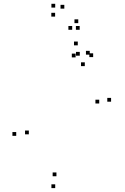

<svg xmlns="http://www.w3.org/2000/svg" viewBox="-20 -971 660 1012"><path d="M565.5 -435V-455H545.5V-435ZM453 -683V-703H433V-683ZM400.5 -677.5V-697.5H380.5V-677.5ZM427 -622.5V-642.5H407V-622.5ZM503 -425.5V-445.5H483V-425.5ZM277.5 -42V-62H257.5V-42ZM132 -263V-283H112V-263ZM378.5 -668.5V-688.5H358.5V-668.5ZM471 -670V-690H451V-670ZM390 -732V-752H370V-732ZM65.5 -255V-275H45.5V-255ZM271 20.5V0.5H251V20.5ZM392.5 -849V-869H372.5V-849ZM319 -925.5V-945.5H299V-925.5ZM271 -931V-951H251V-931ZM270.5 -883.5V-903.5H250.5V-883.5ZM360.5 -814V-834H340.5V-814ZM400 -814V-834H380V-814Z"/></svg>

Font: Monaspace Radon Dots Var
Style: Regular
Weight: 400
Designer: Riley Cran and the Lettermatic Team
Version: Version 1.100 (Monaspace Radon Dots)